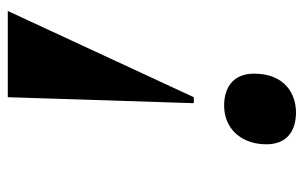

<svg xmlns="http://www.w3.org/2000/svg" viewBox="-160 -422 762 481"><g transform="rotate(90 220.5 -181.0)"><path d="M261 -542C216 -542 164 -515 164 -437C164 -386 197 -362 244 -362C302 -362 341 -405 341 -468C341 -518 309 -542 261 -542ZM238 -286H223L7 180H223Z"/></g></svg>

Font: Noto Serif Display Black
Style: Italic
Weight: 900
Italic angle: -12°
Designer: Monotype Design Team
Foundry: Monotype Imaging Inc.
Version: Version 2.009